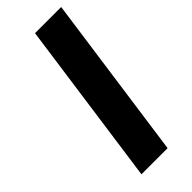

<svg xmlns="http://www.w3.org/2000/svg" viewBox="-231 -734 768 768"><g transform="rotate(-45 153.0 -350.0)"><path d="M60.1 0 158.2 -700.2H306.2L208 0Z"/></g></svg>

Font: Fivo Sans Modern
Style: Italic
Weight: 700
Designer: Alexander Slobzheninov
Foundry: Alexander Slobzheninov
Version: 1.0